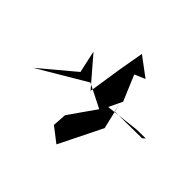

<svg xmlns="http://www.w3.org/2000/svg" viewBox="-148 -756 926 926"><g transform="rotate(45 315.0 -293.0)"><path d="M427 -366 372 -497 426 -520 328 -593 306 -468 279 -292 155 -436 180 -322 5 -175 250 -320 371 -259 275 -122 270 -51 345 7 454 -213 422 -348 431 -304 616 -306 630 -318 567 -317 394 -297Z"/></g></svg>

Font: Asimov Silicon
Style: Regular
Weight: 400
Designer: Google
Version: Version 2.000980; 2014